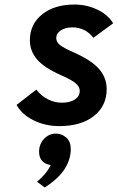

<svg xmlns="http://www.w3.org/2000/svg" viewBox="-20 -543 518 845"><path d="M241 12Q179 12 127.2 -13.8Q75.5 -39.5 53 -81.5L140 -148.5Q162.5 -120 191.8 -105.5Q221 -91 252.5 -91Q288 -91 309.5 -105.2Q331 -119.5 331 -143Q331 -160.5 313.8 -175.8Q296.5 -191 251 -211Q175.5 -244 143.5 -281Q111.5 -318 111.5 -365.5Q111.5 -436.5 165.5 -479.8Q219.5 -523 307.5 -523Q362 -523 408.8 -500.5Q455.5 -478 478 -440.5L391 -376.5Q356 -422.5 298 -422.5Q267.5 -422.5 247.5 -409.2Q227.5 -396 227.5 -375.5Q227.5 -359 242.5 -346Q257.5 -333 302 -313.5Q381 -279 415.2 -240.2Q449.5 -201.5 449.5 -151Q449.5 -76.5 393 -32.2Q336.5 12 241 12ZM177 282 143 257Q160 242.5 176.2 224.2Q192.5 206 203 183Q180.5 180.5 166.2 165.8Q152 151 152 125Q152 91 174 68Q196 45 225.5 45Q252 45 271.8 62.5Q291.5 80 291.5 113.5Q291.5 157 265.5 199.2Q239.5 241.5 177 282Z"/></svg>

Font: Overpass
Style: Bold Italic
Weight: 700
Italic angle: -10°
Designer: Delve Withrington, Dave Bailey, Thomas Jockin
Foundry: Delve Fonts LLC
Version: Version 4.000; ttfautohint (v1.8.3)